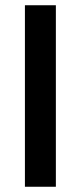

<svg xmlns="http://www.w3.org/2000/svg" viewBox="-20 -712 308 732"><path d="M75 0V-692H193V0Z"/></svg>

Font: TypoPRO Titillium Maps
Style: 800 wt
Weight: 800
Designer: Campivisivi
Foundry: Accademia di Belle Arti di Urbino and students of MA course of Visual design
Version: Version 001.001